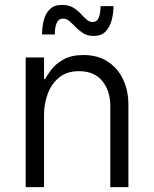

<svg xmlns="http://www.w3.org/2000/svg" viewBox="-20 -765 629 785"><path d="M363 -618Q338 -618 320.5 -629Q303 -640 289.5 -654Q276 -668 264 -678.5Q252 -689 238 -689Q220 -689 212 -671.5Q204 -654 204 -624H152Q152 -654 159 -682Q166 -710 184 -727.5Q202 -745 234 -745Q260 -745 278 -734.5Q296 -724 309 -710Q322 -696 333.5 -685.5Q345 -675 359 -675Q376 -675 383.5 -692.5Q391 -710 391 -740H444Q444 -710 436.5 -682Q429 -654 411.5 -636Q394 -618 363 -618ZM85 0V-530H160V-442H165Q172 -457 190 -480.5Q208 -504 240 -522Q272 -540 321 -540Q380 -540 421 -513Q462 -486 483.5 -440Q505 -394 505 -336V0H431V-332Q431 -393 398.5 -433.5Q366 -474 303 -474Q253 -474 221.5 -448Q190 -422 175 -381Q160 -340 160 -297V0Z"/></svg>

Font: Be Vietnam Pro Light
Style: Regular
Weight: 300
Designer: Lam Bao, Tony Le, Vietanh Nguyen
Foundry: Yellow Type Foundry
Version: Version 1.002; ttfautohint (v1.8.3)